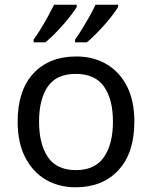

<svg xmlns="http://www.w3.org/2000/svg" viewBox="-20 -786 645 816"><path d="M551 -269Q551 -136 483.5 -63Q416 10 301 10Q230 10 174.5 -22.5Q119 -55 87 -117.5Q55 -180 55 -269Q55 -402 122 -474Q189 -546 304 -546Q377 -546 432.5 -513.5Q488 -481 519.5 -419.5Q551 -358 551 -269ZM146 -269Q146 -174 183.5 -118.5Q221 -63 303 -63Q384 -63 422 -118.5Q460 -174 460 -269Q460 -364 422 -418Q384 -472 302 -472Q220 -472 183 -418Q146 -364 146 -269ZM482 -756Q474 -743 459 -723Q444 -703 424.5 -681Q405 -659 385.5 -639.5Q366 -620 349 -606H299V-618Q313 -637 329 -663Q345 -689 360.5 -716.5Q376 -744 386 -766H482ZM306 -756Q298 -743 283 -723Q268 -703 248.5 -681Q229 -659 209.5 -639.5Q190 -620 173 -606H123V-618Q137 -637 153 -663Q169 -689 184 -716.5Q199 -744 210 -766H306Z"/></svg>

Font: Noto Sans Tangsa
Style: Regular
Weight: 400
Designer: David Williams
Foundry: Google LLC
Version: Version 1.504